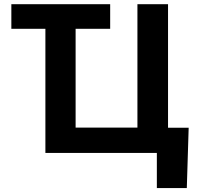

<svg xmlns="http://www.w3.org/2000/svg" viewBox="-20 -748 971 939"><path d="M518.8 -727.5V-607.2H35.5V-727.5ZM902.7 -123.2 893.6 171.9H747.1V0H695.9V-123.2ZM202 0V-727.5H349.8V-123.8H652.1V-727.5H801.8V0Z"/></svg>

Font: Inter V
Style: 
Weight: 400
Designer: Rasmus Andersson
Foundry: rsms
Version: Version 4.000;git-a3f224843